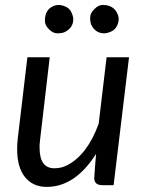

<svg xmlns="http://www.w3.org/2000/svg" viewBox="-20 -733 565 760"><path d="M360.4 -124Q277.3 6.8 165 6.8Q110.4 6.8 79.1 -31.7Q47.9 -70.3 47.9 -142.1Q47.9 -166 50.3 -184.6L88.4 -506.3H176.8L139.2 -184.6Q138.2 -174.8 137.2 -166Q136.2 -157.2 136.7 -147.9Q136.7 -66.9 195.3 -66.9Q223.6 -66.9 247.1 -79.6Q325.7 -120.6 370.6 -243.2L401.9 -506.3H490.7L429.7 0H385.7Q353 0 353 -28.3L356.9 -83.5ZM420.4 -608.4Q404.3 -601.1 392.6 -601.1Q357.9 -601.1 341.3 -634.8Q336.9 -644.5 336.9 -663.1Q336.9 -681.6 353.5 -696.8Q369.1 -713.4 386.7 -713.4Q429.7 -713.4 444.8 -678.7Q449.7 -668.5 449.7 -656.7Q449.7 -645 442.9 -630.4Q436 -615.7 420.4 -608.4ZM270 -656.7Q270 -622.1 234.9 -605.5Q224.6 -601.1 207.5 -601.1Q190.4 -600.6 173.8 -617.2Q157.2 -633.8 157.7 -651.4Q157.7 -694.8 191.4 -709Q201.2 -713.4 212.9 -713.4Q224.6 -713.4 240.2 -706.5Q255.9 -699.7 262.7 -684.1Q270 -668.5 270 -656.7Z"/></svg>

Font: Lato-Italic
Style: Italic
Weight: 400
Italic angle: -7°
Designer: Lukasz Dziedzic
Foundry: tyPoland Lukasz Dziedzic
Version: Version 1.104; Western+Polish opensource